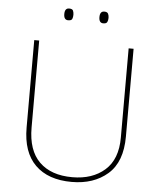

<svg xmlns="http://www.w3.org/2000/svg" viewBox="-60 -946 832 1007"><g transform="rotate(5 356.0 -442.5)"><path d="M618 -714H592V-244Q592 -130 527 -72.5Q462 -15 356 -15Q244 -15 182.5 -75.5Q121 -136 121 -256V-714H95V-254Q95 -124 163 -57Q231 10 355 10Q471 10 544.5 -54Q618 -118 618 -252ZM425 -864Q425 -833 448 -833Q464 -833 468.5 -842Q473 -851 473 -864Q473 -876 468.5 -885.5Q464 -895 448 -895Q425 -895 425 -864ZM240 -864Q240 -833 263 -833Q280 -833 284 -842Q288 -851 288 -864Q288 -876 284 -885.5Q280 -895 263 -895Q240 -895 240 -864Z"/></g></svg>

Font: Noto Sans UI Thin
Style: Regular
Weight: 250
Designer: Monotype Design Team
Foundry: Monotype Imaging Inc.
Version: Version 1.901